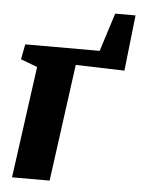

<svg xmlns="http://www.w3.org/2000/svg" viewBox="-52 -753 582 794"><g transform="rotate(5 239.0 -356.0)"><path d="M394 -711.5H478.5L452.5 -480L250 -486L184 0H28L91.5 -463.5L22.5 -489.5L34.5 -552.5H343.5Z"/></g></svg>

Font: Merriweather 24pt Black
Style: Italic
Weight: 900
Italic angle: -7.8°
Designer: Eben Sorkin
Foundry: Eben Sorkin
Version: Version 2.101